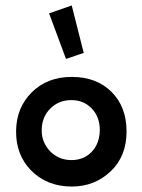

<svg xmlns="http://www.w3.org/2000/svg" viewBox="-20 -675 522 704"><path d="M243 -655 287 -481 222 -459 160 -626ZM444 -193Q444 -102 386 -47Q327 9 243 9Q152 9 93 -51Q38 -108 39 -195Q40 -280 96 -336Q153 -393 243 -393Q334 -393 389 -338Q444 -283 444 -193ZM346 -198Q346 -246 316.5 -277Q287 -308 242 -308Q195 -308 164 -276.5Q133 -245 133 -198Q132 -154 164 -120Q196 -88 242 -88Q287 -88 316 -118Q345 -148 346 -198Z"/></svg>

Font: GFS Neohellenic Rg
Style: Bold
Weight: 700
Designer: Designed by Takis Katsoulidis and George D. Matthiopoulos.
Foundry: Designed by Takis Katsoulidis and George D. Matthiopoulos.
Version: Version 1.0